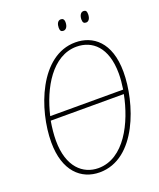

<svg xmlns="http://www.w3.org/2000/svg" viewBox="-160 -972 898 1081"><g transform="rotate(-20 289.5 -431.5)"><path d="M465 -808C480 -808 491 -823 491 -849C491 -867 485 -874 472 -874C454 -874 445 -854 445 -833C445 -814 452 -808 465 -808ZM329 -808C344 -808 356 -823 356 -849C356 -867 348 -874 336 -874C317 -874 309 -854 309 -833C309 -814 316 -808 329 -808ZM249 11C470 11 567 -292 567 -475C567 -655 472 -724 368 -724C155 -724 49 -436 49 -241C49 -69 138 11 249 11ZM366 -699C459 -699 539 -635 539 -475C539 -447 536 -415 531 -382H94C130 -538 221 -699 366 -699ZM250 -14C159 -14 77 -82 77 -241C77 -277 81 -316 88 -357H526C495 -197 405 -14 250 -14Z"/></g></svg>

Font: Noto Serif Condensed Thin
Style: Italic
Weight: 100
Width: 3
Italic angle: -12°
Designer: Monotype Design Team
Foundry: Monotype Imaging Inc.
Version: Version 2.013